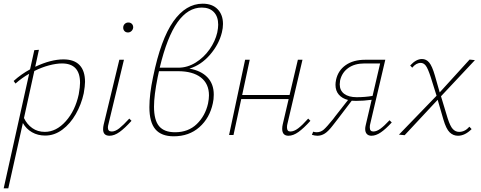

<svg xmlns="http://www.w3.org/2000/svg" viewBox="-36 -732 2610 1041"><path d="M425 -288Q425 -266 418 -226Q405 -166 375 -113.5Q345 -61 302 -29Q259 3 209 3Q169 3 137.5 -15Q106 -33 88 -65L9 289H-16L122 -332Q83 -310 48 -279L38 -293Q79 -330 127 -356L150 -460L175 -462L155 -370Q240 -410 308 -410Q366 -410 395.5 -379Q425 -348 425 -288ZM398 -283Q398 -388 300 -388Q269 -388 229.5 -377.5Q190 -367 150 -347L94 -92Q110 -58 139 -37.5Q168 -17 207 -17Q269 -17 320.5 -74.5Q372 -132 391 -221Q398 -261 398 -283Z M632 -582Q632 -594 640 -602Q648 -610 660 -610Q672 -610 679.5 -602Q687 -594 686 -581Q684 -570 676 -563Q668 -556 658 -556Q646 -556 639 -563.5Q632 -571 632 -582ZM523 -31Q523 -43 526 -56L611 -408H636L552 -59Q549 -49 549 -40Q549 -19 570 -19Q589 -19 611 -36.5Q633 -54 665 -89L677 -77Q641 -37 612.5 -16.5Q584 4 558 4Q523 4 523 -31Z M991 -360Q1054 -349 1088.5 -313Q1123 -277 1123 -219Q1123 -193 1118 -172Q1101 -92 1045 -42.5Q989 7 906 7Q839 7 806.5 -31Q774 -69 774 -151Q774 -221 794 -315Q836 -520 904 -616Q972 -712 1063 -712Q1115 -712 1144 -682Q1173 -652 1173 -602Q1173 -580 1167 -556Q1151 -491 1102.5 -435Q1054 -379 991 -360ZM1142 -556Q1147 -581 1147 -598Q1147 -642 1123.5 -666.5Q1100 -691 1058 -691Q983 -691 926.5 -611.5Q870 -532 830 -365H931Q980 -365 1024.5 -392.5Q1069 -420 1100 -464Q1131 -508 1142 -556ZM1097 -215Q1097 -278 1053 -312Q1009 -346 929 -346H826L819 -314Q799 -214 799 -154Q799 -81 826.5 -48Q854 -15 913 -15Q985 -15 1031 -59.5Q1077 -104 1092 -171Q1097 -196 1097 -215Z M1647 -77Q1611 -37 1582.5 -16.5Q1554 4 1528 4Q1494 4 1494 -34Q1494 -45 1497 -58L1529 -195H1272L1230 0H1206L1293 -408H1318L1277 -217H1534L1579 -408H1604L1522 -59Q1520 -52 1520 -41Q1520 -19 1538 -19Q1558 -19 1580.5 -36Q1603 -53 1635 -89Z M2088 -68Q2055 -32 2028.5 -14Q2002 4 1978 4Q1962 4 1953 -5.5Q1944 -15 1944 -33Q1944 -42 1947 -54L1979 -191Q1936 -185 1894 -185Q1878 -185 1871 -186L1798 -90Q1793 -84 1768.5 -52Q1744 -20 1725 -8Q1706 4 1685 4Q1672 4 1655 -1L1662 -18Q1671 -15 1681 -15Q1703 -15 1719.5 -29.5Q1736 -44 1770 -86Q1773 -90 1776 -94Q1779 -98 1782 -102L1851 -190Q1819 -198 1801 -219Q1783 -240 1783 -272Q1783 -284 1786 -299Q1797 -350 1838.5 -379Q1880 -408 1944 -408H2053L1971 -59Q1969 -52 1969 -41Q1969 -19 1988 -19Q2006 -19 2026.5 -34Q2047 -49 2076 -80ZM1984 -212 2025 -388H1940Q1887 -388 1852.5 -363.5Q1818 -339 1808 -296Q1806 -282 1806 -275Q1806 -241 1830.5 -223Q1855 -205 1898 -205Q1943 -205 1984 -212Z M2509 -45 2521 -32Q2485 4 2447 4Q2421 4 2402 -14.5Q2383 -33 2368 -84L2337 -191L2158 1L2127 -2L2331 -213L2299 -315Q2284 -361 2272.5 -376Q2261 -391 2245 -391Q2220 -391 2199 -365L2188 -377Q2220 -412 2252 -412Q2275 -412 2291 -393Q2307 -374 2322 -322L2348 -231L2510 -409L2539 -406L2355 -210L2391 -91Q2405 -47 2419.5 -32Q2434 -17 2453 -17Q2485 -17 2509 -45Z"/></svg>

Font: Ysabeau Infant Extralight
Style: Italic
Weight: 200
Italic angle: -12°
Designer: Christian Thalmann (Catharsis Fonts)
Version: Version 0.003